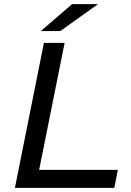

<svg xmlns="http://www.w3.org/2000/svg" viewBox="-20 -907 634 927"><path d="M192 -700H292L169 -87H549L532 0H52ZM328 -887H453L271 -757H177Z"/></svg>

Font: Idrija
Style: Italic
Weight: 500
Italic angle: -11.3°
Designer: Julieta Ulanovsky
Foundry: Julieta Ulanovsky
Version: Version 7.200